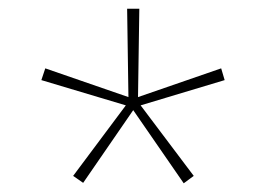

<svg xmlns="http://www.w3.org/2000/svg" viewBox="-20 -765 601 441"><path d="M148 -361 269 -523 75 -581 84 -608 275 -542 272 -745H300L297 -542L488 -608L496 -581L303 -523L425 -361L402 -344L286 -512L171 -345Z"/></svg>

Font: Noto Sans Devanagari Thin
Style: Regular
Weight: 100
Designer: Jelle Bosma - Monotype Design Team
Foundry: Monotype Imaging Inc.
Version: Version 2.004; ttfautohint (v1.8.4.7-5d5b)